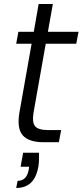

<svg xmlns="http://www.w3.org/2000/svg" viewBox="-20 -703 408 949"><path d="M94.2 51.8H172.9Q174.3 89.8 169.9 119.1Q159.7 175.8 132.1 200.9Q104.5 226.1 60.1 226.1L66.9 190.9Q112.8 190.9 122.1 134.8L124 121.1H82ZM76.2 -147.9 136.2 -486.8H60.1L70.8 -545.9H147L170.9 -683.1H241.2L216.8 -545.9H368.2L356.9 -486.8H206.1L146 -147.9Q137.7 -98.1 153.6 -79.1Q169.4 -60.1 217.8 -60.1H282.2L271 0H195.8Q122.1 0 92.3 -34.2Q62.5 -68.4 76.2 -147.9Z"/></svg>

Font: SVN-Poppins Light
Style: Italic
Weight: 300
Italic angle: -10°
Designer: Ninad Kale (Devanagari), Jonny Pinhorn (Latin)
Foundry: Indian Type Foundry
Version: Version 3.002 2017